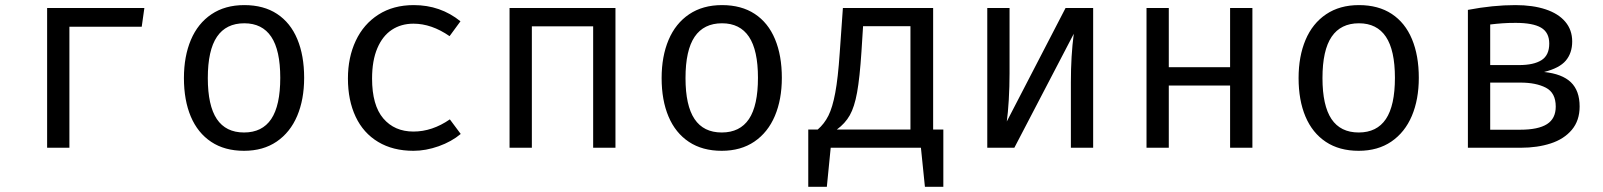

<svg xmlns="http://www.w3.org/2000/svg" viewBox="-20 -571 6194 742"><path d="M248.2 -467.7V0H162.1V-540H537.9L527.7 -467.7Z M1155.4 -270.3Q1155.4 -186.7 1128.5 -123.1Q1101.5 -59.5 1049.2 -23.8Q996.9 11.8 923.1 11.8Q848.2 11.8 796.2 -22.8Q744.1 -57.4 717.4 -120.5Q690.8 -183.6 690.8 -269.2Q690.8 -353.3 717.7 -416.9Q744.6 -480.5 797.2 -515.9Q849.7 -551.3 924.1 -551.3Q999 -551.3 1050.8 -517.2Q1102.6 -483.1 1129 -419.7Q1155.4 -356.4 1155.4 -270.3ZM783.1 -269.2Q783.1 -163.1 817.9 -111Q852.8 -59 923.1 -59Q993.3 -59 1028.2 -111Q1063.1 -163.1 1063.1 -270.3Q1063.1 -376.9 1028.2 -429Q993.3 -481 924.1 -481Q853.8 -481 818.5 -429Q783.1 -376.9 783.1 -269.2Z M1718.5 -109.7 1760.5 -53.3Q1725.1 -23.6 1675.4 -5.9Q1625.6 11.8 1577.9 11.8Q1498.5 11.8 1441.3 -22.6Q1384.1 -56.9 1354.4 -120Q1324.6 -183.1 1324.6 -267.7Q1324.6 -349.2 1354.9 -413.6Q1385.1 -477.9 1442.6 -514.6Q1500 -551.3 1579 -551.3Q1682.1 -551.3 1759.5 -488.7L1717.4 -431.3Q1647.7 -479.5 1577.9 -479.5Q1530.3 -479.5 1494.4 -455.9Q1458.5 -432.3 1438.2 -384.6Q1417.9 -336.9 1417.9 -267.7Q1417.9 -164.1 1461.3 -113.3Q1504.6 -62.6 1577.9 -62.6Q1650.3 -62.6 1718.5 -109.7Z M2358.5 0H2272.3V-469.2H2035.4V0H1949.2V-540H2358.5Z M3001.5 -270.3Q3001.5 -186.7 2974.6 -123.1Q2947.7 -59.5 2895.4 -23.8Q2843.1 11.8 2769.2 11.8Q2694.4 11.8 2642.3 -22.8Q2590.3 -57.4 2563.6 -120.5Q2536.9 -183.6 2536.9 -269.2Q2536.9 -353.3 2563.8 -416.9Q2590.8 -480.5 2643.3 -515.9Q2695.9 -551.3 2770.3 -551.3Q2845.1 -551.3 2896.9 -517.2Q2948.7 -483.1 2975.1 -419.7Q3001.5 -356.4 3001.5 -270.3ZM2629.2 -269.2Q2629.2 -163.1 2664.1 -111Q2699 -59 2769.2 -59Q2839.5 -59 2874.4 -111Q2909.2 -163.1 2909.2 -270.3Q2909.2 -376.9 2874.4 -429Q2839.5 -481 2770.3 -481Q2700 -481 2664.6 -429Q2629.2 -376.9 2629.2 -269.2Z M3586.2 -70.3H3625.6V150.8H3554.4L3539 0H3190.3L3175.4 150.8H3103.6V-70.3H3140Q3165.6 -92.3 3181.5 -124.1Q3197.4 -155.9 3207.9 -212.3Q3218.5 -268.7 3225.1 -365.6L3237.4 -540H3586.2ZM3498.5 -469.7H3315.4L3309.2 -371.8Q3302.6 -270.3 3292.3 -213.8Q3282.1 -157.4 3264.1 -125.6Q3246.2 -93.8 3213.8 -70.3H3498.5Z M4204.6 -540V0H4118.5V-252.8Q4118.5 -356.4 4129.7 -440.5L3900 0H3795.4V-540H3881.5V-287.7Q3881.5 -236.4 3878.5 -185.1Q3875.4 -133.8 3870.8 -101.5L4097.9 -540Z M4820 0H4733.8V-240.5H4496.9V0H4410.8V-540H4496.9V-311.3H4733.8V-540H4820Z M5463.1 -270.3Q5463.1 -186.7 5436.2 -123.1Q5409.2 -59.5 5356.9 -23.8Q5304.6 11.8 5230.8 11.8Q5155.9 11.8 5103.8 -22.8Q5051.8 -57.4 5025.1 -120.5Q4998.5 -183.6 4998.5 -269.2Q4998.5 -353.3 5025.4 -416.9Q5052.3 -480.5 5104.9 -515.9Q5157.4 -551.3 5231.8 -551.3Q5306.7 -551.3 5358.5 -517.2Q5410.3 -483.1 5436.7 -419.7Q5463.1 -356.4 5463.1 -270.3ZM5090.8 -269.2Q5090.8 -163.1 5125.6 -111Q5160.5 -59 5230.8 -59Q5301 -59 5335.9 -111Q5370.8 -163.1 5370.8 -270.3Q5370.8 -376.9 5335.9 -429Q5301 -481 5231.8 -481Q5161.5 -481 5126.2 -429Q5090.8 -376.9 5090.8 -269.2Z M6084.6 -159.5Q6084.6 -105.1 6054.4 -69.2Q6024.1 -33.3 5972.8 -16.7Q5921.5 0 5856.9 0H5652.8V-532.8Q5749.7 -551.3 5836.4 -551.3Q5903.6 -551.3 5953.1 -534.9Q6002.6 -518.5 6029.2 -486.9Q6055.9 -455.4 6055.9 -410.8Q6055.9 -366.2 6031.3 -336.9Q6006.7 -307.7 5947.2 -292.8Q6016.9 -285.6 6050.8 -253.1Q6084.6 -220.5 6084.6 -159.5ZM5739 -476.4V-319.5H5850.3Q5907.2 -319.5 5937.2 -338.5Q5967.2 -357.4 5967.2 -402.6Q5967.2 -445.6 5935.6 -464.1Q5904.1 -482.6 5837.4 -482.6Q5808.2 -482.6 5786.7 -481Q5765.1 -479.5 5739 -476.4ZM5854.9 -69.7Q5924.6 -69.7 5958.5 -91.3Q5992.3 -112.8 5992.3 -159Q5992.3 -212.3 5954.1 -232.1Q5915.9 -251.8 5855.9 -251.8H5739V-69.7Z"/></svg>

Font: Fira Code
Style: Regular
Weight: 400
Designer: Carrois Corporate, Edenspiekermann AG, Nikita Prokopov
Foundry: Carrois Corporate, Edenspiekermann AG, Nikita Prokopov
Version: Version 5.002